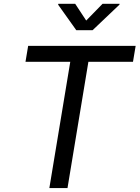

<svg xmlns="http://www.w3.org/2000/svg" viewBox="-20 -962 714 982"><path d="M110.4 -646 124 -727.5H673.8L660.2 -646H432.1L325.2 0H232.4L339.4 -646ZM364.7 -942.4 420.9 -856.9 504.4 -942.4H591.8L590.8 -938L453.6 -807.6H370.1L277.3 -938L278.3 -942.4Z"/></svg>

Font: Adwaita Sans
Style: Italic
Weight: 400
Italic angle: -9.39999°
Designer: Rasmus Andersson
Foundry: rsms
Version: Version 4.001;git-9221beed3